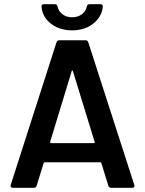

<svg xmlns="http://www.w3.org/2000/svg" viewBox="-20 -891 688 911"><path d="M507 0Q497 0 494 -10L461 -117Q459 -121 456 -121H192Q189 -121 187 -117L154 -10Q151 0 141 0H41Q35 0 32.5 -3Q30 -6 30 -9Q30 -11 31 -14L248 -690Q251 -700 261 -700H386Q396 -700 399 -690L617 -14Q618 -12 618 -9Q618 0 607 0ZM218 -218Q218 -217 218 -216Q218 -212 222 -212H425Q430 -212 430 -215Q430 -217 429 -218L326 -553Q325 -557 323 -557Q321 -557 320 -553ZM322 -747Q263 -747 222 -778.5Q181 -810 177 -859V-861Q177 -871 188 -871H241Q251 -871 253 -860Q258 -837 277 -823Q296 -809 322 -809Q349 -809 368 -823Q387 -837 392 -860Q394 -871 404 -871H456Q468 -871 468 -860Q463 -811 422.5 -779Q382 -747 322 -747Z"/></svg>

Font: LinhAnh SemBd
Style: Regular
Weight: 600
Monospace: yes
Designer: Jeremy Tribby
Foundry: Tribby Type
Version: Version 1.408